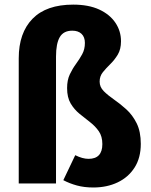

<svg xmlns="http://www.w3.org/2000/svg" viewBox="-20 -798 655 835"><path d="M298.5 -777.9Q365.1 -777.9 411.3 -756.7Q457.4 -735.4 481.8 -699.2Q506.2 -663.1 506.2 -618.5Q506.2 -583.6 492.1 -560.3Q477.9 -536.9 459.7 -519.2Q441.5 -501.5 427.4 -484.1Q413.3 -466.7 413.3 -443.1Q413.3 -419.5 431.3 -401.5Q449.2 -383.6 475.9 -365.1Q502.6 -346.7 529.5 -322.3Q556.4 -297.9 574.4 -261.8Q592.3 -225.6 592.3 -172.3Q592.3 -111.8 565.4 -69.5Q538.5 -27.2 491.8 -4.9Q445.1 17.4 385.6 17.4Q346.7 17.4 314.6 8.7Q282.6 0 255.4 -14.4L307.2 -123.1Q339 -107.2 365.1 -107.2Q425.1 -107.2 425.1 -171.3Q425.1 -205.1 409.7 -227.2Q394.4 -249.2 371.5 -266.9Q348.7 -284.6 325.6 -303.3Q302.6 -322.1 287.2 -348.2Q271.8 -374.4 271.8 -414.9Q271.8 -449.7 283.6 -474.6Q295.4 -499.5 310.5 -520Q325.6 -540.5 337.4 -562.1Q349.2 -583.6 349.2 -611.3Q349.2 -636.9 334.6 -650.8Q320 -664.6 294.4 -664.6Q256.4 -664.6 240 -636.7Q223.6 -608.7 223.6 -551.8V0H61.5V-544.6Q61.5 -654.9 121.5 -716.4Q181.5 -777.9 298.5 -777.9Z"/></svg>

Font: FiraCode Nerd Font Mono
Style: Bold
Weight: 700
Monospace: yes
Designer: Carrois Corporate, Edenspiekermann AG, Nikita Prokopov
Foundry: Carrois Corporate, Edenspiekermann AG, Nikita Prokopov
Version: Version 6.002;Nerd Fonts 3.3.0